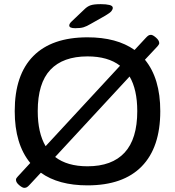

<svg xmlns="http://www.w3.org/2000/svg" viewBox="-20 -887 844 926"><path d="M97 19Q88 19 72.5 6Q57 -7 57 -20Q57 -24 59.5 -28Q62 -32 66 -36L126 -101Q51 -192 51 -351Q51 -526 140.5 -616.5Q230 -707 402 -707Q543 -707 629 -646L681 -702Q690 -712 695.5 -715.5Q701 -719 708 -719Q717 -719 732.5 -705.5Q748 -692 748 -679Q748 -675 745 -671Q742 -667 739 -663L679 -599Q753 -509 753 -351Q753 -176 663.5 -84.5Q574 7 402 7Q262 7 177 -54L124 3Q115 13 109.5 16Q104 19 97 19ZM162 -351Q162 -246 200 -182L559 -570Q501 -615 402 -615Q284 -615 223 -550.5Q162 -486 162 -351ZM402 -85Q520 -85 581 -151Q642 -217 642 -351Q642 -455 605 -518L246 -130Q304 -85 402 -85ZM343 -751Q314 -751 314 -764Q314 -773 326 -784L387 -842Q401 -856 417 -861.5Q433 -867 466 -867Q492 -867 508 -863Q524 -859 524 -849Q524 -842 517.5 -833.5Q511 -825 487 -811L418 -772Q398 -760 383 -755.5Q368 -751 343 -751Z"/></svg>

Font: Asap Semi Expanded Medium
Style: Regular
Weight: 500
Width: 6
Designer: Pablo Cosgaya
Foundry: Omnibus-Type
Version: Version 3.001; ttfautohint (v1.8.4.7-5d5b)